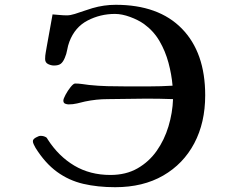

<svg xmlns="http://www.w3.org/2000/svg" viewBox="-20 -783 1040 800"><path d="M835 -386Q835 -272 789.5 -186Q744 -100 660 -51.5Q576 -3 460 -3Q387 -3 327 -17Q267 -31 217.5 -67Q168 -103 128 -167Q125 -173 121 -180.5Q117 -188 117 -195Q117 -203 129.5 -210Q142 -217 149 -217Q162 -217 172 -211Q174 -210 176 -207Q178 -204 179 -202Q224 -132 289.5 -93Q355 -54 440 -54Q505 -54 553 -81.5Q601 -109 633 -154.5Q665 -200 682 -256.5Q699 -313 701 -370Q673 -371 646 -371.5Q619 -372 591 -372Q551 -372 510.5 -371Q470 -370 429 -370Q405 -370 381.5 -367.5Q358 -365 334 -360Q318 -356 301 -352Q284 -348 266 -348Q259 -348 251.5 -351Q244 -354 244 -364Q244 -371 253 -388Q262 -405 274 -420Q286 -435 293 -435Q307 -435 321.5 -433Q336 -431 351 -429Q389 -425 427.5 -424Q466 -423 505 -423Q553 -423 601.5 -423Q650 -423 699 -426Q695 -473 682 -521.5Q669 -570 644.5 -612Q620 -654 580 -683Q556 -700 522 -712.5Q488 -725 459 -725Q398 -725 345 -697.5Q292 -670 269 -609Q263 -593 260 -575.5Q257 -558 250 -542Q243 -525 233.5 -517.5Q224 -510 205 -510Q193 -510 180.5 -516Q168 -522 168 -537Q168 -551 170.5 -564Q173 -577 175 -590Q181 -623 187 -656.5Q193 -690 199 -723Q214 -722 229 -720.5Q244 -719 259 -719Q273 -719 292 -725Q311 -731 331 -738Q351 -745 365 -749Q413 -763 462 -763Q641 -763 738 -663.5Q835 -564 835 -386Z"/></svg>

Font: Kaisei HarunoUmi
Style: Bold
Weight: 700
Designer: Font-Kai, 金井和夫
Foundry: KAZUO KANAI
Version: Version 5.003